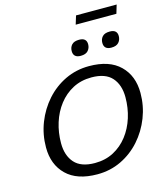

<svg xmlns="http://www.w3.org/2000/svg" viewBox="-151 -1186 1122 1308"><g transform="rotate(-15 410.0 -532.0)"><path d="M798 -450Q798 -359.5 765.8 -276.8Q733.5 -194 676 -129.2Q618.5 -64.5 541 -27.2Q463.5 10 372.5 10Q229.5 10 154.8 -63Q80 -136 80 -257Q80 -348 112.2 -430.5Q144.5 -513 202 -577.8Q259.5 -642.5 337.2 -679.8Q415 -717 505.5 -717Q648.5 -717 723.2 -644Q798 -571 798 -450ZM186.5 -258.5Q186.5 -171.5 232.2 -120Q278 -68.5 376 -68.5Q449.5 -68.5 507.8 -99.2Q566 -130 607.2 -183.2Q648.5 -236.5 670 -305Q691.5 -373.5 691.5 -448.5Q691.5 -535.5 645.8 -587Q600 -638.5 502 -638.5Q428.5 -638.5 370.2 -607.8Q312 -577 270.8 -523.8Q229.5 -470.5 208 -402Q186.5 -333.5 186.5 -258.5ZM471 -799Q419 -799 419 -846Q419 -872.5 435.2 -890.2Q451.5 -908 487.5 -908Q539.5 -908 539.5 -862.5Q539.5 -836 523 -817.5Q506.5 -799 471 -799ZM687 -799Q635 -799 635 -846Q635 -872.5 651.2 -890.2Q667.5 -908 703.5 -908Q755.5 -908 755.5 -862.5Q755.5 -836 739 -817.5Q722.5 -799 687 -799ZM492 -1013 510.5 -1073.5H797L779 -1013Z"/></g></svg>

Font: Newsreader Caption
Style: Italic
Weight: 400
Italic angle: -17°
Designer: Hugues Gentile
Foundry: Production Type
Version: Version 1.001